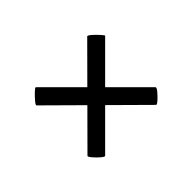

<svg xmlns="http://www.w3.org/2000/svg" viewBox="-66 -455 530 530"><g transform="rotate(45 199.5 -189.5)"><path d="M101 -55Q99 -53 89.5 -61Q80 -69 71.5 -78Q63 -87 64 -89L298 -323Q301 -325 310.5 -317Q320 -309 328 -300Q336 -291 333 -289ZM65 -289Q64 -292 72 -301Q80 -310 89 -318Q98 -326 99 -325L333 -91Q336 -89 328 -79.5Q320 -70 310.5 -62Q301 -54 299 -56Z"/></g></svg>

Font: Cormorant Garamond Light
Style: Regular
Weight: 300
Designer: Christian Thalmann (Catharsis Fonts)
Foundry: Catharsis Fonts
Version: Version 4.001